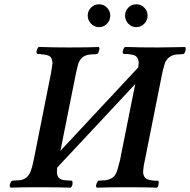

<svg xmlns="http://www.w3.org/2000/svg" viewBox="-20 -864 877 886"><path d="M24.9 -6.8Q24.9 -12.2 28.1 -20Q31.2 -27.8 35.2 -29.8Q36.6 -29.8 39.8 -30.3Q43 -30.8 44.9 -30.8L67.9 -32.2Q107.9 -35.2 122.1 -75.2Q128.4 -91.8 134.8 -122.1L214.8 -523.9Q220.2 -553.2 221.2 -566.9L222.2 -568.8Q222.2 -578.1 221.2 -582Q219.2 -597.7 209 -604.5Q198.7 -611.3 178.2 -612.8H173.8Q168 -615.2 151.9 -615.2Q147.9 -619.1 147.9 -625Q147.9 -627 149.9 -630.9Q151.4 -640.1 158.2 -647H172.9Q224.6 -645 296.9 -645Q384.3 -645 436 -647Q439 -644 439 -639.2Q438 -632.3 434.1 -621.1Q433.1 -619.1 429.2 -615.2Q427.7 -615.2 425 -614.5Q422.4 -613.8 420.9 -613.8Q417 -613.8 409.7 -613.3Q402.3 -612.8 399.9 -612.8Q377.4 -611.3 363.8 -601.8Q350.1 -592.3 341.8 -571.8Q336.9 -554.7 330.1 -523.9L258.8 -168L618.2 -553.2Q619.1 -558.1 619.1 -568.8L620.1 -570.8Q620.1 -580.1 619.1 -583Q617.2 -594.2 610.4 -601.6Q603.5 -608.9 591.6 -611.3Q579.6 -613.8 571.5 -614.5Q563.5 -615.2 549.8 -615.2Q545.9 -619.1 545.9 -625Q545.9 -627 547.9 -630.9Q549.3 -640.1 556.2 -647H570.8Q616.7 -645 709 -645Q730 -645 777.8 -646Q825.7 -647 834 -647Q836.9 -645.5 836.9 -639.2V-636.2Q836.9 -635.7 835.9 -631.1Q835 -626.5 834 -624Q832.5 -619.6 828.1 -615.2Q826.2 -615.2 823.2 -614.5Q820.3 -613.8 818.8 -613.8Q814.5 -613.8 807.6 -613.3Q800.8 -612.8 797.9 -612.8Q755.9 -609.9 740.2 -570.8Q732.4 -544.4 728 -522.9L647.9 -122.1Q642.6 -100.6 641.1 -79.1Q639.6 -70.3 641.1 -63Q643.1 -51.3 649.7 -43.9Q656.2 -36.6 668.2 -33.9Q680.2 -31.2 688.2 -30.5Q696.3 -29.8 710 -29.8Q713.4 -28.3 711.9 -23.9Q713.4 -21 711.9 -17.1Q711.9 -12.7 710 -4.9Q708.5 -1 704.1 2Q654.3 0 566.9 0Q478.5 0 426.8 2Q422.9 -2 422.9 -6.8Q425.3 -19 429.2 -23.9Q430.2 -26.9 433.1 -29.8Q435.1 -29.8 438.2 -30.3Q441.4 -30.8 442.9 -30.8Q446.8 -30.8 454.3 -31.5Q461.9 -32.2 465.8 -32.2Q488.3 -35.2 501.7 -46.1Q515.1 -57.1 522 -81.1Q525.4 -91.3 533.2 -122.1L604 -476.1L244.1 -90.8Q243.2 -85.9 243.2 -78.1Q241.7 -70.3 243.2 -64Q245.1 -48.3 254.2 -41Q263.2 -33.7 280.8 -32.2L304.2 -30.8Q305.2 -30.8 308.1 -30.3Q311 -29.8 312 -29.8Q314.9 -26.9 314.9 -20Q314.9 -5.4 307.1 1L306.2 2Q256.3 0 154.8 0Q72.8 0 28.8 2Q24.9 -2 24.9 -6.8ZM557.1 -792Q557.1 -813.5 572.3 -828.9Q587.4 -844.2 608.9 -844.2Q630.4 -844.2 645.8 -828.9Q661.1 -813.5 661.1 -792Q661.1 -770.5 645.8 -754.6Q630.4 -738.8 608.9 -738.8Q587.4 -738.8 572.3 -754.4Q557.1 -770 557.1 -792ZM488.8 -792Q488.8 -770 473.6 -754.4Q458.5 -738.8 437 -738.8Q415.5 -738.8 400.1 -754.6Q384.8 -770.5 384.8 -792Q384.8 -813.5 400.1 -828.9Q415.5 -844.2 437 -844.2Q458.5 -844.2 473.6 -828.9Q488.8 -813.5 488.8 -792Z"/></svg>

Font: Common Serif SemiBold
Style: Italic
Weight: 600
Italic angle: -12°
Designer: Philipp H. Poll, Khaled Hosny
Foundry: Stefan Peev, Context Ltd.
Version: Version 1.026